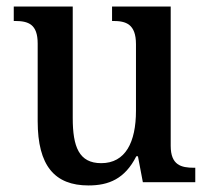

<svg xmlns="http://www.w3.org/2000/svg" viewBox="-20 -556 639 586"><path d="M250 10C312 10 361 -10 396 -79H401L416 0H576V-44H572C533 -44 501 -52 501 -111V-536H322V-492H325C364 -492 395 -483 395 -421V-218C395 -122 363 -58 289 -58C221 -58 202 -108 202 -196V-536H22V-492H25C67 -492 95 -482 95 -423V-186C95 -50 147 10 250 10Z"/></svg>

Font: Noto Serif Myanmar SemiCondensed Medium
Style: Regular
Weight: 500
Width: 4
Designer: Ben Mitchell and the Monotype Design Team
Foundry: Monotype Imaging Inc.
Version: Version 2.106